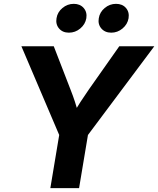

<svg xmlns="http://www.w3.org/2000/svg" viewBox="-20 -965 811 985"><path d="M238.3 0 283.7 -272.5 89.8 -727.5H255.9L341.8 -505.4Q354.5 -473.6 364.7 -442.1Q375 -410.6 384.3 -373H351.6Q372.6 -410.6 393.1 -442.4Q413.6 -474.1 435.5 -505.4L591.8 -727.5H771.5L431.2 -272.5L385.7 0ZM550.8 -797.4Q518.6 -797.4 500 -818.8Q481.4 -840.3 486.8 -871.6Q491.7 -902.8 517.3 -924.1Q543 -945.3 575.2 -945.3Q607.9 -945.3 626.2 -924.1Q644.5 -902.8 639.6 -871.6Q634.3 -840.3 608.6 -818.8Q583 -797.4 550.8 -797.4ZM333.5 -797.4Q301.3 -797.4 283 -818.8Q264.6 -840.3 270 -871.6Q274.9 -902.8 300.5 -924.1Q326.2 -945.3 358.4 -945.3Q390.6 -945.3 409.2 -924.1Q427.7 -902.8 422.9 -871.6Q417.5 -840.3 391.8 -818.8Q366.2 -797.4 333.5 -797.4Z"/></svg>

Font: Inter 24pt
Style: Bold Italic
Weight: 700
Italic angle: -9.3988°
Version: Version 4.001;git-66647c0bb